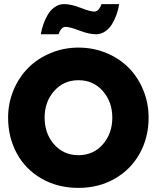

<svg xmlns="http://www.w3.org/2000/svg" viewBox="-20 -904 789 936"><path d="M299.5 -773Q287.5 -773 278.5 -762Q269.5 -751 265.5 -737H179Q183 -762 191.8 -786.8Q200.5 -811.5 214 -834Q227.5 -856.5 248 -870.2Q268.5 -884 292.5 -884Q326.5 -884 373.2 -865.8Q420 -847.5 440 -847.5Q452 -847.5 461.2 -858.8Q470.5 -870 474.5 -884H561Q557 -858.5 548.5 -834Q540 -809.5 526.5 -787Q513 -764.5 492.5 -750.8Q472 -737 448 -737Q414 -737 367.2 -755Q320.5 -773 299.5 -773ZM19.5 -330.5Q19.5 -401.5 46 -464.8Q72.5 -528 118 -573.5Q163.5 -619 227.2 -645.5Q291 -672 362.5 -672Q435 -672 498.8 -645.5Q562.5 -619 607.5 -573.5Q652.5 -528 678.5 -464.8Q704.5 -401.5 704.5 -330.5Q704.5 -234.5 661.5 -156.5Q618.5 -78.5 540 -33.2Q461.5 12 362.5 12Q261.5 12 182.8 -33.2Q104 -78.5 61.8 -156.5Q19.5 -234.5 19.5 -330.5ZM197.5 -330.5Q197.5 -253 243.8 -200.2Q290 -147.5 362.5 -147.5Q435 -147.5 481.2 -200.2Q527.5 -253 527.5 -330.5Q527.5 -407.5 481.2 -460.2Q435 -513 362.5 -513Q290 -513 243.8 -460.2Q197.5 -407.5 197.5 -330.5Z"/></svg>

Font: League Spartan ExtraBold
Style: Regular
Weight: 800
Foundry: The League of Moveable Type
Version: Version 2.002